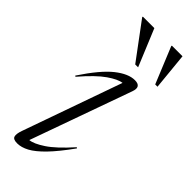

<svg xmlns="http://www.w3.org/2000/svg" viewBox="-246 -760 798 798"><g transform="rotate(45 153.0 -361.0)"><path d="M38 -40.5 192.5 -477.5Q169 -475 130.2 -448.2Q91.5 -421.5 36 -357L32 -360Q91 -449 137 -485.5Q183 -522 221 -522Q260.5 -522 246 -482L86.5 -35.5Q110.5 -37.5 150.2 -63.8Q190 -90 247 -154L251 -151Q206.5 -89 172.5 -54Q138.5 -19 111.5 -4.5Q84.5 10 60.5 10Q36.5 10 32.8 -2.5Q29 -15 38 -40.5ZM192.5 -569H175.5L57 -728.5L57.5 -732H125ZM306.5 -569H293L227.5 -728.5L228 -732H290.5Z"/></g></svg>

Font: Newsreader Display Light
Style: Italic
Weight: 300
Italic angle: -17°
Designer: Hugues Gentile
Foundry: Production Type
Version: Version 1.001